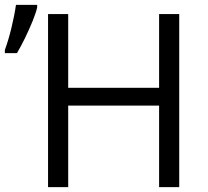

<svg xmlns="http://www.w3.org/2000/svg" viewBox="-21 -772 858 792"><path d="M718.3 0H635.3V-336.4H260.3V0H177.2V-713.9H260.3V-409.7H635.3V-713.9H718.3ZM-1 -552.7V-565.9Q5.9 -584.5 12.9 -607.9Q20 -631.3 26.1 -656.7Q32.2 -682.1 37.1 -706.8Q42 -731.4 44.9 -752H132.3V-741.2Q127 -718.3 113.3 -684.6Q99.6 -650.9 82.5 -615.7Q65.4 -580.6 48.8 -552.7Z"/></svg>

Font: Wonky
Style: Regular
Weight: 400
Designer: Monotype Design Team
Foundry: Monotype Imaging Inc.
Version: Version 3.000